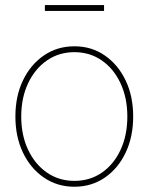

<svg xmlns="http://www.w3.org/2000/svg" viewBox="-20 -708 570 737"><path d="M265.6 8.8Q199.7 8.8 148.4 -26.4Q97.2 -61.5 68.1 -122.3Q39.1 -183.1 39.1 -260.7Q39.1 -338.9 68.1 -399.4Q97.2 -460 148.4 -495.1Q199.7 -530.3 265.6 -530.3Q331.5 -530.3 382.3 -495.1Q433.1 -460 462.2 -399.4Q491.2 -338.9 491.2 -260.7Q491.2 -183.1 462.4 -122.3Q433.6 -61.5 382.6 -26.4Q331.5 8.8 265.6 8.8ZM265.6 -13.7Q325.2 -13.7 371.1 -45.4Q417 -77.1 442.9 -133.1Q468.8 -189 468.8 -260.7Q468.8 -332.5 442.6 -388.4Q416.5 -444.3 370.6 -476.1Q324.7 -507.8 265.6 -507.8Q206.5 -507.8 160.4 -476.1Q114.3 -444.3 87.9 -388.4Q61.5 -332.5 61.5 -260.7Q61.5 -189 87.9 -133.1Q114.3 -77.1 160.4 -45.4Q206.5 -13.7 265.6 -13.7ZM379.4 -688.5V-666H152.3V-688.5Z"/></svg>

Font: Inter 28pt Thin
Style: Regular
Weight: 250
Designer: Rasmus Andersson
Foundry: rsms
Version: Version 4.001;git-66647c0bb